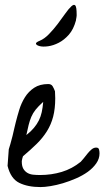

<svg xmlns="http://www.w3.org/2000/svg" viewBox="-20 -758 424 779"><path d="M15.6 -152.3Q17.6 -158.2 22 -173.3Q26.4 -188.5 30.8 -206.1Q35.2 -223.6 38.6 -239.7Q42 -255.9 43.9 -261.7Q49.8 -285.2 58.1 -312.5Q66.4 -339.8 81.1 -363.3Q95.7 -386.7 118.7 -401.9Q141.6 -417 175.8 -417Q188.5 -417 193.8 -407.7Q199.2 -398.4 203.1 -387.7Q203.1 -383.8 203.6 -373.5Q204.1 -363.3 204.1 -359.4Q204.1 -317.4 195.8 -285.2Q187.5 -252.9 170.4 -225.6Q153.3 -198.2 128.9 -174.3Q104.5 -150.4 73.2 -124Q72.3 -121.1 70.3 -114.3Q68.4 -107.4 68.4 -104.5V-102.5Q68.4 -85 74.2 -74.2Q80.1 -63.5 90.3 -57.1Q100.6 -50.8 113.8 -49.3Q127 -47.9 142.6 -47.9Q188.5 -47.9 230.5 -60.5Q272.5 -73.2 307.6 -101.6Q312.5 -106.4 319.8 -115.7Q327.1 -125 335 -134.8Q342.8 -144.5 351.6 -151.9Q360.4 -159.2 370.1 -159.2Q379.9 -159.2 381.8 -151.4Q383.8 -143.6 383.8 -135.7Q383.8 -114.3 370.6 -95.2Q357.4 -76.2 336.4 -61Q315.4 -45.9 288.6 -34.2Q261.7 -22.5 235.4 -14.6Q209 -6.8 185.1 -2.9Q161.1 1 144.5 1Q92.8 1 58.1 -16.1Q23.4 -33.2 10.7 -85ZM155.3 -344.7Q135.7 -327.1 124.5 -313Q113.3 -298.8 106.9 -283.7Q100.6 -268.6 96.2 -251Q91.8 -233.4 86.9 -210Q105.5 -224.6 117.7 -239.3Q129.9 -253.9 137.7 -269.5Q145.5 -285.2 149.4 -303.2Q153.3 -321.3 155.3 -344.7ZM291 -699.2Q291 -698.2 291 -694.3Q291 -690.4 290 -686.5Q289.1 -682.6 288.6 -679.2Q288.1 -675.8 288.1 -674.8Q278.3 -638.7 259.3 -617.2Q240.2 -595.7 218.3 -584.5Q196.3 -573.2 175.3 -570.3Q154.3 -567.4 141.1 -570.8Q127.9 -574.2 126 -580.1Q124 -585.9 141.6 -592.8Q160.2 -600.6 178.7 -619.6Q197.3 -638.7 213.9 -660.6Q230.5 -682.6 244.6 -702.6Q258.8 -722.7 269.5 -732.4Q280.3 -742.2 285.6 -735.8Q291 -729.5 291 -699.2Z"/></svg>

Font: Cedarville Cursive
Style: Regular
Weight: 400
Designer: Kimberly Geswein
Foundry: Kimberly Geswein
Version: Version 1.001 2010